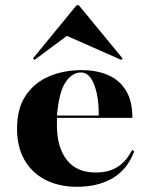

<svg xmlns="http://www.w3.org/2000/svg" viewBox="-20 -695 558 726"><path d="M271 11.3Q203.2 11.3 152 -14.9Q100.8 -41.1 72.6 -90.3Q44.4 -139.5 44.4 -208.1Q44.4 -284.7 77 -333.5Q109.7 -382.3 164.9 -406Q220.2 -429.8 288.7 -429.8Q345.2 -429.8 388.3 -411.3Q431.5 -392.7 456 -353.2Q480.6 -313.7 480.6 -249.2H151.6L150 -258.1H353.2Q354 -303.2 346.4 -339.9Q338.7 -376.6 323.8 -398.8Q308.9 -421 285.5 -421Q253.2 -421 228.2 -384.7Q203.2 -348.4 195.2 -257.3L196 -255.6Q195.2 -247.6 195.2 -238.7Q195.2 -229.8 195.2 -221Q195.2 -138.7 232.3 -90.7Q269.4 -42.7 341.9 -42.7Q389.5 -42.7 423 -62.9Q456.5 -83.1 479.8 -128.2L487.1 -122.6Q462.9 -55.6 407.3 -22.2Q351.6 11.3 271 11.3ZM110.5 -468.5 104.8 -474.2 269.4 -675H278.2L443.5 -474.2L438.7 -468.5L206.5 -571L257.3 -577.4Z"/></svg>

Font: Playfair 144pt SemiExpanded Black
Style: Regular
Weight: 900
Width: 6
Designer: Claus Eggers Sørensen
Foundry: Claus Eggers Sørensen
Version: Version 2.203